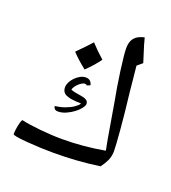

<svg xmlns="http://www.w3.org/2000/svg" viewBox="-132 -905 823 922"><g transform="rotate(20 279.0 -444.5)"><path d="M226.1 -134.8Q162.6 -134.8 89.8 -140.6Q17.1 -146.5 17.1 -154.3Q17.1 -171.9 22 -196.8Q26.9 -221.7 33.2 -231.4Q72.3 -222.7 131.6 -216.8Q190.9 -210.9 244.6 -210.9Q352.1 -210.9 460.4 -230.5L449.2 -289.6L418.9 -468.3Q406.2 -532.7 395 -614.7Q383.8 -696.8 383.8 -727.1Q383.8 -759.8 398.9 -778.8Q414.1 -797.9 449.7 -805.7Q459 -769 467.8 -743.2L485.4 -687L459 -664.6L472.2 -532.2Q484.4 -430.7 491.2 -348.4Q498 -266.1 498 -242.7Q498 -214.8 488 -193.4Q478 -171.9 462.4 -151.4Q350.1 -134.8 226.1 -134.8ZM262.2 -83ZM271 -402.8Q244.6 -403.3 225.8 -405.8Q207 -408.2 195.1 -413.6Q183.1 -418.9 177.5 -428Q171.9 -437 171.9 -451.2Q171.9 -462.9 178.7 -476.3Q185.5 -489.7 196.8 -501.2Q208 -512.7 221.9 -520.5Q235.8 -528.3 250.5 -528.3Q277.3 -528.3 283.7 -500.5L267.6 -493.7Q263.2 -498.5 256.3 -498.5Q250.5 -498.5 242.4 -494.1Q234.4 -489.7 226.8 -482.7Q219.2 -475.6 212.9 -467Q206.5 -458.5 204.6 -449.7Q213.9 -445.3 225.3 -443.1Q236.8 -440.9 248 -439.2Q259.3 -437.5 269.8 -435.1Q280.3 -432.6 287.1 -427.7Q292.5 -424.3 294.4 -419.4Q296.4 -414.6 296.4 -409.2Q296.4 -400.4 285.6 -386.5Q274.9 -372.6 258.1 -359.9Q241.2 -347.2 220.5 -337.9Q199.7 -328.6 179.7 -328.6Q167.5 -328.6 162.1 -334.5Q156.7 -340.3 156.7 -348.6Q183.1 -351.1 207.5 -360.1Q231.9 -369.1 249 -380.9Q256.8 -386.2 262.5 -391.6Q268.1 -397 271 -402.8ZM231 -552.7ZM295.4 -635.3Q272 -601.6 231 -562Q186.5 -597.2 159.2 -627Q210.4 -678.2 229 -700.2Q260.7 -665.5 295.4 -635.3ZM231 -552.2ZM229 -724.6Z"/></g></svg>

Font: Noto Naskh Arabic UI
Style: Regular
Weight: 400
Designer: Monotype Design team
Foundry: Monotype Imaging Inc.
Version: Version 1.05